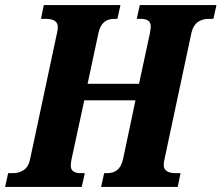

<svg xmlns="http://www.w3.org/2000/svg" viewBox="-57 -734 870 754"><path d="M-37 0 -25 -54H-6Q18 -54 36.5 -66.5Q55 -79 61 -108L167 -605Q170 -618 170 -628Q170 -660 122 -660H104L115 -714H416L404 -660H392Q368 -660 352.5 -647.5Q337 -635 330 -606L287 -405H489L532 -605Q535 -621 535 -631Q535 -660 495 -660H480L492 -714H793L781 -660H762Q738 -660 720 -647.5Q702 -635 695 -606L589 -109Q586 -96 586 -86Q586 -54 634 -54H652L641 0H340L352 -54H364Q388 -54 403.5 -66.5Q419 -79 426 -108L475 -340H274L224 -109Q221 -93 221 -83Q221 -54 260 -54H276L264 0Z"/></svg>

Font: Noto Serif Condensed ExtraBold
Style: Italic
Weight: 800
Width: 3
Italic angle: -12°
Designer: Monotype Design Team
Foundry: Monotype Imaging Inc.
Version: Version 2.014; ttfautohint (v1.8.4.7-5d5b)